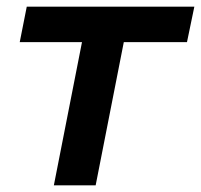

<svg xmlns="http://www.w3.org/2000/svg" viewBox="-20 -554 601 574"><path d="M141 0 231 -458 254 -428H39L60 -534H561L539 -428H321L356 -458L266 0Z"/></svg>

Font: MOST Montserrat SemiBold
Style: Italic
Weight: 600
Italic angle: -11.3°
Designer: Julieta Ulanovsky
Foundry: Julieta Ulanovsky
Version: Version 8.000;March 11, 2024;FontCreator 15.0.0.2926 64-bit